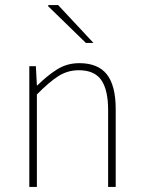

<svg xmlns="http://www.w3.org/2000/svg" viewBox="-20 -740 566 760"><path d="M96 0V-478H122L126 -402H128Q166 -440 205.5 -465Q245 -490 294 -490Q368 -490 403 -445.5Q438 -401 438 -308V0H408V-304Q408 -384 381 -423Q354 -462 292 -462Q247 -462 210 -438Q173 -414 126 -366V0ZM320 -570 170 -716 172 -720H210L350 -570Z"/></svg>

Font: SourceSans3VF
Style: Regular
Weight: 200
Designer: Paul D. Hunt
Foundry: Adobe
Version: Version 3.052;hotconv 1.1.0;makeotfexe 2.6.0